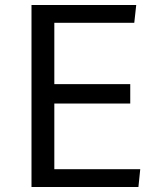

<svg xmlns="http://www.w3.org/2000/svg" viewBox="-20 -748 640 768"><path d="M197.3 -334V-71.3H541L533.7 0H106V-728H524.9L517.1 -656.7H197.3V-411.6H501V-334Z"/></svg>

Font: Oxygen Mono
Style: Regular
Weight: 400
Designer: Vernon Adams
Foundry: Vernon Adams
Version: Version 0.201; ttfautohint (v0.8) -r 50 -G 200 -x